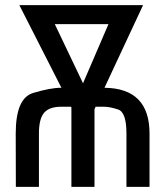

<svg xmlns="http://www.w3.org/2000/svg" viewBox="-20 -731 640 751"><path d="M304.7 -405.3 404.3 -636.7H194.3ZM218.8 -387.7H220.2L55.7 -710.9H539.6L388.7 -387.7Q564.9 -385.7 564.9 -208.5V0H474.6V-208.5Q474.6 -292 442.1 -302.7Q409.7 -313.5 387.2 -313.5H354L349.6 -303.7V0H259.3V-311L257.8 -313.5H218.8Q172.9 -313.5 152.6 -290Q132.3 -266.6 132.3 -208.5V0H42L41.5 -208.5Q41.5 -346.7 109.1 -367.2Q176.8 -387.7 218.8 -387.7Z"/></svg>

Font: RobotoMono-Regular
Style: Regular
Weight: 400
Designer: Google
Version: Version 2.000985; 2015; ttfautohint (v1.3)